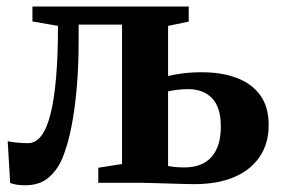

<svg xmlns="http://www.w3.org/2000/svg" viewBox="-20 -558 860 586"><path d="M56 7.5Q42 7.5 30.5 5.5Q19 3.5 11 0.5L3.5 -127Q14 -124.5 31.5 -122.8Q49 -121 65 -121Q88.5 -121 105.8 -143.2Q123 -165.5 134.2 -210Q145.5 -254.5 151.2 -321.8Q157 -389 157 -479L79 -492.5V-538H556V-492L493 -479V-326Q510.5 -330.5 537.2 -334Q564 -337.5 595.5 -337.5Q657 -337.5 703 -320Q749 -302.5 774.5 -267Q800 -231.5 800 -176.5Q800 -119.5 772.2 -79Q744.5 -38.5 694 -17.2Q643.5 4 574 4Q563.5 4 542.8 3.5Q522 3 497.5 2.2Q473 1.5 450.8 0.8Q428.5 0 415.5 0H280V-46L352.5 -57.5V-483H220V-434.5Q220 -359 215 -299.2Q210 -239.5 202.2 -194.2Q194.5 -149 185 -117.2Q175.5 -85.5 166.5 -66.5Q151 -34 124.8 -13.2Q98.5 7.5 56 7.5ZM542.5 -47Q597.5 -47 625.8 -79.2Q654 -111.5 654 -171.5Q654 -230.5 627.2 -258.2Q600.5 -286 554 -286Q538 -286 521.2 -284Q504.5 -282 493 -279V-51.5Q502 -49.5 515.2 -48.2Q528.5 -47 542.5 -47Z"/></svg>

Font: Merriweather 60pt
Style: Bold
Weight: 700
Version: Version 2.100